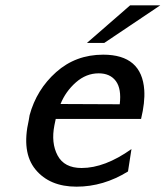

<svg xmlns="http://www.w3.org/2000/svg" viewBox="-20 -690 621 720"><path d="M306 -529 468 -670H581L371 -529ZM88 -240 91 -258Q117 -354 190.5 -419.5Q264 -485 367 -485Q512 -485 521 -352Q524 -306 509 -244H189Q188 -240 186.5 -232Q185 -224 184 -220Q171 -154 196 -107Q221 -60 286 -60Q373 -60 473 -131L460 -47Q368 10 267 10Q166 10 113 -54.5Q60 -119 88 -240ZM207 -300 429 -299Q436 -357 414.5 -386Q393 -415 350 -415Q303 -415 264.5 -381Q226 -347 207 -300Z"/></svg>

Font: Coval
Style: Medium Italic
Weight: 500
Foundry: Context Ltd
Version: Version 001.000